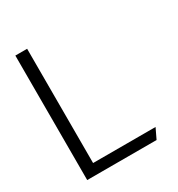

<svg xmlns="http://www.w3.org/2000/svg" viewBox="-139 -664 695 748"><g transform="rotate(-30 208.0 -290.0)"><path d="M38 -10H350L372 -56H91V-570H38Z"/></g></svg>

Font: Charger Sport
Style: ExLitNrw
Weight: 200
Designer: Jasper
Foundry: Cannot Into Space Fonts
Version: Version 1.1